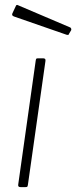

<svg xmlns="http://www.w3.org/2000/svg" viewBox="-20 -770 313 790"><path d="M95 -11Q94 -4 92.5 -2Q91 0 83 0H66Q59 0 56.5 -2.5Q54 -5 55 -11L127 -521Q128 -527 129.5 -528.5Q131 -530 136 -530H158Q163 -530 165.5 -527.5Q168 -525 167 -519ZM46 -747Q47 -749 49 -749.5Q51 -750 53 -749L269 -657Q271 -656 272.5 -653Q274 -650 273 -646L264 -631Q263 -627 261 -626.5Q259 -626 254 -627L38 -702Q32 -704 30.5 -707.5Q29 -711 31 -715Z"/></svg>

Font: Libre Franklin Thin Thin
Style: Italic
Weight: 250
Italic angle: -8°
Version: Version 3.000